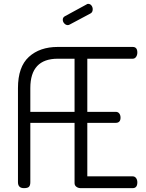

<svg xmlns="http://www.w3.org/2000/svg" viewBox="-20 -974 755 994"><path d="M448 -904 341 -847Q336 -844 331 -844Q321 -844 313 -852.5Q305 -861 305 -872Q305 -884 316 -890L428 -951Q431 -954 436 -954Q447 -954 453.5 -945.5Q460 -937 460 -926Q460 -910 448 -904ZM432 -670V-395H579Q591 -395 597.5 -386.5Q604 -378 604 -365Q604 -338 579 -338H432V-61H667Q678 -61 684.5 -52Q691 -43 691 -30Q691 0 667 0H397Q385 0 375.5 -7Q366 -14 366 -26V-338H137V-31Q137 -15 130.5 -7.5Q124 0 104 0Q73 0 73 -31V-518Q73 -628 129.5 -679.5Q186 -731 279 -731H667Q691 -731 691 -702Q691 -689 684.5 -679.5Q678 -670 667 -670ZM137 -518V-395H366V-670H279Q137 -670 137 -518Z"/></svg>

Font: Dosis
Style: Regular
Weight: 400
Designer: Edgar Tolentino, Pablo Impallari, Igino Marini
Foundry: Edgar Tolentino, Pablo Impallari, Igino Marini
Version: Version 1.007